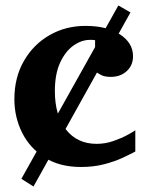

<svg xmlns="http://www.w3.org/2000/svg" viewBox="-20 -594 542 697"><path d="M471.2 -43.9Q454.1 -34.7 425.3 -21.2Q396.5 -7.8 358.2 2.2Q319.8 12.2 273.9 12.2Q196.3 12.2 142.3 -22Q88.4 -56.2 60.3 -112.3Q32.2 -168.5 32.2 -233.9Q32.2 -313 66.9 -373Q101.6 -433.1 160.2 -466.6Q218.8 -500 290 -500Q368.7 -500 415.8 -469Q462.9 -438 462.9 -390.1Q462.9 -356.4 439.9 -335.7Q417 -314.9 382.3 -314.9Q360.4 -314.9 347.4 -321.5Q334.5 -328.1 325.2 -335.9V-448.2Q319.8 -449.2 315.7 -449.2Q311.5 -449.2 306.2 -449.2Q275.9 -449.2 246.6 -428.5Q217.3 -407.7 198.2 -366.5Q179.2 -325.2 179.2 -263.2Q179.2 -175.3 219.7 -123.5Q260.3 -71.8 331.1 -71.8Q361.8 -71.8 391.4 -82Q420.9 -92.3 442.9 -104.2Q464.8 -116.2 471.2 -121.1ZM453.6 -548.8 101.6 83 57.6 55.2 409.7 -574.2Z"/></svg>

Font: Charis
Style: Bold
Weight: 700
Designer: Walt Agee, Miriam Martin, Annie Olsen, Victor Gaultney, Lorna Priest, Alan Ward, Bob Hallissy, Martin Hosken, Sharon Cor
Foundry: SIL Global
Version: Version 7.000